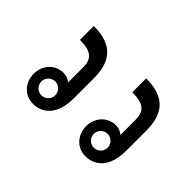

<svg xmlns="http://www.w3.org/2000/svg" viewBox="-117 -630 734 734"><g transform="rotate(-45 250.0 -263.0)"><path d="M141.7 -450C162.5 -450 179.2 -433.3 179.2 -412.5C179.2 -391.7 162.5 -375 141.7 -375C120.8 -375 104.2 -391.7 104.2 -412.5C104.2 -433.3 120.8 -450 141.7 -450ZM141.7 -491.7C95.8 -491.7 58.3 -459.2 58.3 -412.5C58.3 -362.5 93.3 -316.7 183.3 -316.7H291.7C376.7 -316.7 433.3 -350 433.3 -458.3H358.3C358.3 -394.2 336.7 -375 291.7 -375H210.8C219.2 -385 225 -397.5 225 -412.5C225 -459.2 187.5 -491.7 141.7 -491.7ZM141.7 -166.7C162.5 -166.7 179.2 -150 179.2 -129.2C179.2 -108.3 162.5 -91.7 141.7 -91.7C120.8 -91.7 104.2 -108.3 104.2 -129.2C104.2 -150 120.8 -166.7 141.7 -166.7ZM141.7 -208.3C95.8 -208.3 58.3 -175.8 58.3 -129.2C58.3 -79.2 93.3 -33.3 183.3 -33.3H291.7C376.7 -33.3 433.3 -66.7 433.3 -175H358.3C358.3 -110.8 336.7 -91.7 291.7 -91.7H210.8C219.2 -101.7 225 -114.2 225 -129.2C225 -175.8 187.5 -208.3 141.7 -208.3Z"/></g></svg>

Font: BoonHome
Style: Book
Weight: 400
Designer: Sungsit Sawaiwan
Foundry: Sungsit Sawaiwan
Version: Version 0.2